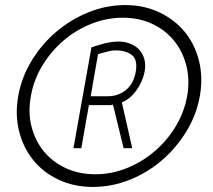

<svg xmlns="http://www.w3.org/2000/svg" viewBox="-20 -732 841 758"><path d="M769 -353Q756 -279 716 -213.5Q676 -148 619 -99Q562 -50 491.5 -22Q421 6 347 6Q273 6 212.5 -22Q152 -50 112 -99Q72 -148 55.5 -213.5Q39 -279 52 -353Q65 -427 105 -492.5Q145 -558 202 -606.5Q259 -655 329.5 -683.5Q400 -712 474 -712Q548 -712 608.5 -683.5Q669 -655 709 -606.5Q749 -558 765.5 -492.5Q782 -427 769 -353ZM719 -353Q730 -417 715.5 -473.5Q701 -530 666.5 -572Q632 -614 580.5 -638Q529 -662 465 -662Q401 -662 340.5 -638Q280 -614 231 -572Q182 -530 147.5 -473.5Q113 -417 102 -353Q90 -288 104.5 -232Q119 -176 153.5 -134Q188 -92 240 -68Q292 -44 356 -44Q420 -44 480 -68Q540 -92 589.5 -134Q639 -176 673 -232Q707 -288 719 -353ZM436 -533Q425 -533 413.5 -530.5Q402 -528 391 -525Q379 -521 367 -518L338 -352H405Q447 -352 477.5 -377Q508 -402 516 -449Q524 -496 501 -514.5Q478 -533 436 -533ZM461 -328 502 -147H468L426 -319Q420 -317 414 -317Q408 -317 402 -317H331L301 -147H270L341 -545Q358 -551 376 -556Q392 -561 410.5 -564.5Q429 -568 448 -568Q472 -568 493 -560Q514 -552 528.5 -537Q543 -522 549.5 -499.5Q556 -477 551 -449Q547 -429 538.5 -410Q530 -391 518 -374.5Q506 -358 491.5 -346Q477 -334 461 -328Z"/></svg>

Font: Marvel
Style: Italic
Weight: 400
Italic angle: -12°
Designer: Carolina Trebol
Foundry: Carolina Trebol
Version: Version 1.001